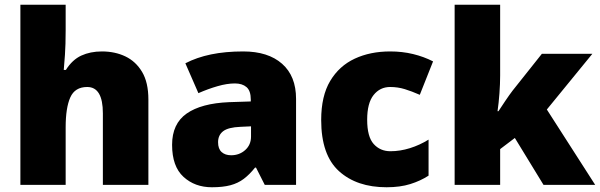

<svg xmlns="http://www.w3.org/2000/svg" viewBox="-20 -780 2531 810"><path d="M257 -652Q257 -591 254 -549Q251 -507 249 -485H258Q285 -528 323 -545.5Q361 -563 410 -563Q465 -563 509 -542Q553 -521 579.5 -476.5Q606 -432 606 -360V0H414V-302Q414 -413 348 -413Q296 -413 276.5 -369Q257 -325 257 -243V0H66V-760H257Z M1006 -563Q1111 -563 1170 -511Q1229 -459 1229 -363V0H1097L1060 -73H1056Q1033 -44 1008.5 -25.5Q984 -7 952 1.5Q920 10 874 10Q802 10 754 -34Q706 -78 706 -169Q706 -258 767.5 -301Q829 -344 946 -349L1038 -352V-360Q1038 -397 1020 -412.5Q1002 -428 971 -428Q938 -428 898 -416.5Q858 -405 817 -387L762 -513Q810 -538 870.5 -550.5Q931 -563 1006 -563ZM995 -245Q943 -243 921.5 -226.5Q900 -210 900 -180Q900 -152 915 -138.5Q930 -125 955 -125Q990 -125 1014.5 -147Q1039 -169 1039 -204V-247Z M1611 10Q1485 10 1410 -58Q1335 -126 1335 -274Q1335 -375 1373 -438.5Q1411 -502 1476.5 -532.5Q1542 -563 1626 -563Q1677 -563 1722.5 -552Q1768 -541 1807 -521L1751 -380Q1717 -395 1687.5 -404Q1658 -413 1626 -413Q1583 -413 1556 -379Q1529 -345 1529 -275Q1529 -203 1556.5 -172.5Q1584 -142 1627 -142Q1668 -142 1709.5 -155Q1751 -168 1788 -191V-39Q1754 -17 1711 -3.5Q1668 10 1611 10Z M2090 -461Q2090 -427 2087 -386Q2084 -345 2079 -311H2083Q2094 -328 2111.5 -354Q2129 -380 2142 -397L2266 -553H2479L2287 -318L2491 0H2273L2152 -198L2090 -151V0H1898V-760H2090Z"/></svg>

Font: Noto Sans Syriac Eastern Black
Style: Regular
Weight: 900
Designer: Patrick Giasson and the Monotype Design Team
Foundry: Monotype Imaging Inc.
Version: Version 3.001; ttfautohint (v1.8.4.7-5d5b)